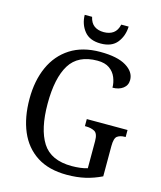

<svg xmlns="http://www.w3.org/2000/svg" viewBox="-132 -1002 927 1106"><g transform="rotate(15 331.5 -448.5)"><path d="M372 10Q264 10 193 -36Q122 -82 87 -164.5Q52 -247 52 -358Q52 -466 89 -548.5Q126 -631 198.5 -677.5Q271 -724 377 -724Q479 -724 531.5 -692Q584 -660 584 -612Q584 -580 559.5 -561.5Q535 -543 497 -543Q497 -573 485 -603Q473 -633 446 -652Q419 -671 374 -671Q259 -671 209.5 -591Q160 -511 160 -358Q160 -207 211 -126.5Q262 -46 387 -46Q412 -46 436.5 -49Q461 -52 480 -58V-220Q480 -265 459 -276.5Q438 -288 407 -288H401V-330H644V-288H639Q612 -288 595 -276Q578 -264 578 -216V-36Q531 -13 481.5 -1.5Q432 10 372 10ZM365 -771Q299 -771 267 -811Q235 -851 234 -907H278Q286 -871 308.5 -855Q331 -839 365 -839Q399 -839 421.5 -855Q444 -871 452 -907H496Q494 -851 462.5 -811Q431 -771 365 -771Z"/></g></svg>

Font: Noto Serif Khmer SemiCondensed
Style: Regular
Weight: 400
Width: 4
Designer: Danh Hong and the Monotype Design Team
Foundry: Monotype Imaging Inc.
Version: Version 2.004; ttfautohint (v1.8.4.7-5d5b)